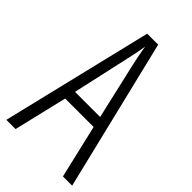

<svg xmlns="http://www.w3.org/2000/svg" viewBox="-220 -784 854 854"><g transform="rotate(45 207.0 -357.0)"><path d="M356 0 297 -252H118L58 0H0L172 -714H241L414 0ZM224 -574Q218 -600 214 -622Q210 -644 206 -667Q200 -624 188 -574L128 -304H286Z"/></g></svg>

Font: Noto Sans ExtraCondensed Light
Style: Regular
Weight: 300
Width: 2
Designer: Monotype Design Team
Foundry: Monotype Imaging Inc.
Version: Version 2.013; ttfautohint (v1.8.4.7-5d5b)